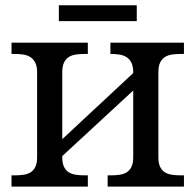

<svg xmlns="http://www.w3.org/2000/svg" viewBox="-20 -695 728 715"><path d="M665 -536.1V-494.1H651.9Q635.3 -494.1 620.4 -491.9Q605.5 -489.7 594.2 -482.7Q583 -475.6 576.4 -462.2Q569.8 -448.7 569.8 -426.8V-108.9Q569.8 -86.9 576.4 -73.5Q583 -60.1 594.2 -53.2Q605.5 -46.4 620.4 -44.2Q635.3 -42 651.9 -42H665V0H380.9V-42H394Q410.6 -42 425.5 -44.2Q440.4 -46.4 451.7 -53.2Q462.9 -60.1 469.5 -73.5Q476.1 -86.9 476.1 -108.9V-357.9L211.9 -113.8V-108.9Q211.9 -86.9 218.5 -73.5Q225.1 -60.1 236.3 -53.2Q247.6 -46.4 262.5 -44.2Q277.3 -42 293.9 -42H307.1V0H22.9V-42H36.1Q52.7 -42 67.6 -44.2Q82.5 -46.4 93.8 -53.2Q105 -60.1 111.6 -73.5Q118.2 -86.9 118.2 -108.9V-425.8Q118.2 -447.8 111.6 -461.2Q105 -474.6 93.8 -481.9Q82.5 -489.3 67.6 -491.7Q52.7 -494.1 36.1 -494.1H22.9V-536.1H307.1V-494.1H293.9Q277.3 -494.1 262.5 -491.9Q247.6 -489.7 236.3 -482.7Q225.1 -475.6 218.5 -462.2Q211.9 -448.7 211.9 -426.8V-176.8L476.1 -422.9V-425.8Q476.1 -447.8 469.5 -461.2Q462.9 -474.6 451.7 -481.9Q440.4 -489.3 425.5 -491.7Q410.6 -494.1 394 -494.1H391.1V-536.1ZM489.3 -616.2H199.2V-675.3H489.3Z"/></svg>

Font: Droid Serif
Style: Regular
Weight: 400
Designer: Monotype Design team
Foundry: Monotype Imaging Inc.
Version: Version 1.03